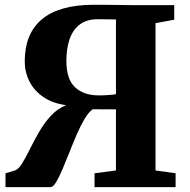

<svg xmlns="http://www.w3.org/2000/svg" viewBox="-20 -764 774 784"><path d="M2.5 0V-56.5L39.5 -67.5Q54.5 -71.5 69.5 -95.5Q84.5 -119.5 101.5 -154Q118.5 -188.5 139.5 -225Q160.5 -261.5 187.5 -291Q214.5 -320.5 250 -334.5Q194.5 -342 156.8 -368Q119 -394 100 -432Q81 -470 81 -514Q81 -569 98.2 -612Q115.5 -655 150.2 -684.5Q185 -714 238 -729.2Q291 -744.5 362.5 -744.5Q399 -744.5 425.5 -744.2Q452 -744 476.8 -743.5Q501.5 -743 532.5 -743H691.5V-683.5L615 -669.5V-68L697 -56.5V0H366V-56.5L453.5 -68V-317.5Q424.5 -317.5 401.2 -317.5Q378 -317.5 359 -318Q342 -306.5 325.5 -278.8Q309 -251 293.5 -215Q278 -179 263.2 -141.5Q248.5 -104 234.8 -72Q221 -40 209 -20Q197 0 186.5 0ZM383 -374.5Q404 -374.5 424 -376Q444 -377.5 453.5 -379.5V-684.5Q441 -685 428.8 -685Q416.5 -685 404.5 -685.2Q392.5 -685.5 379.5 -685.5Q334 -685.5 305.5 -663.8Q277 -642 264 -603.5Q251 -565 251 -516Q251 -440.5 286.5 -407.5Q322 -374.5 383 -374.5Z"/></svg>

Font: Merriweather 36pt ExtraBold
Style: Regular
Weight: 800
Designer: Eben Sorkin
Foundry: Eben Sorkin
Version: Version 2.100